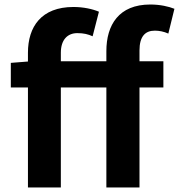

<svg xmlns="http://www.w3.org/2000/svg" viewBox="-20 -832 794 852"><path d="M28 -444H104V0H250V-444H452V0H599V-444H705V-560H599V-608C599 -670 624 -696 667 -696C686 -696 707 -692 727 -683L754 -793C729 -803 691 -812 647 -812C507 -812 452 -721 452 -605V-560H250V-598C250 -656 280 -685 323 -685C352 -685 371 -680 391 -671L419 -780C391 -792 350 -801 306 -801C163 -801 104 -713 104 -598V-559L28 -553Z"/></svg>

Font: Noto Sans TC
Style: Bold
Weight: 700
Designer: Ryoko NISHIZUKA 西塚涼子 (kana, bopomofo & ideographs); Paul D. Hunt (Latin, Greek & Cyrillic); Sandoll Communications 산돌커뮤니
Foundry: Adobe
Version: Version 2.004;hotconv 1.0.118;makeotfexe 2.5.65603